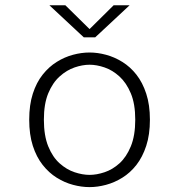

<svg xmlns="http://www.w3.org/2000/svg" viewBox="-20 -716 690 746"><path d="M328 11Q296.5 11 263.8 2.2Q231 -6.5 200.5 -25.5Q170 -44.5 145.8 -75.2Q121.5 -106 107.5 -149.5Q93.5 -193 93.5 -251Q93.5 -308.5 107.5 -352Q121.5 -395.5 145.8 -426Q170 -456.5 200.5 -475.5Q231 -494.5 263.8 -503.2Q296.5 -512 328 -512Q359 -512 391.8 -503.2Q424.5 -494.5 455.2 -475.5Q486 -456.5 510 -426Q534 -395.5 548.2 -352Q562.5 -308.5 562.5 -251Q562.5 -193 548.2 -149.5Q534 -106 510 -75.2Q486 -44.5 455.2 -25.5Q424.5 -6.5 391.8 2.2Q359 11 328 11ZM328 -36.5Q355.5 -36.5 386.2 -46.8Q417 -57 444 -81.2Q471 -105.5 488.2 -147.2Q505.5 -189 505.5 -251Q505.5 -312.5 488.2 -353.5Q471 -394.5 444 -419Q417 -443.5 386.2 -454Q355.5 -464.5 328 -464.5Q300.5 -464.5 269.8 -454Q239 -443.5 211.8 -419Q184.5 -394.5 167.5 -353.5Q150.5 -312.5 150.5 -251Q150.5 -189 167.5 -147.2Q184.5 -105.5 211.8 -81.2Q239 -57 269.8 -46.8Q300.5 -36.5 328 -36.5ZM172 -695.5H234L328 -603L421.5 -695.5H483.5L350 -571H305.5Z"/></svg>

Font: Trispace Thin ExtraLight
Style: Regular
Weight: 250
Version: Version 1.210